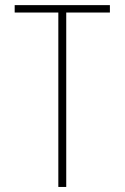

<svg xmlns="http://www.w3.org/2000/svg" viewBox="-20 -740 493 760"><path d="M210.9 0V-699.2H242.2V0ZM38.1 -690.4V-719.7H415V-690.4Z"/></svg>

Font: Reddit Sans Condensed ExtraLight
Style: Regular
Weight: 250
Version: Version 1.014